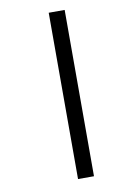

<svg xmlns="http://www.w3.org/2000/svg" viewBox="-84 -780 542 830"><g transform="rotate(-10 187.5 -365.0)"><path d="M190 0V-730H260V0Z"/></g></svg>

Font: Glegoo
Style: Regular
Weight: 400
Version: Version 2.0.1; ttfautohint (v0.9) -r 48 -G 60